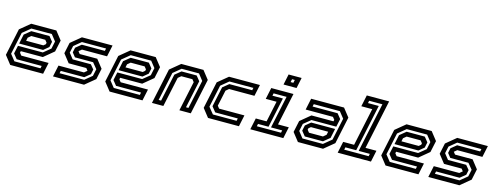

<svg xmlns="http://www.w3.org/2000/svg" viewBox="-22 -1521 5909 2292"><g transform="rotate(15 2933.0 -375.0)"><path d="M526 -540 607 -437 576.5 -294.5 452 -191.5H180L175.5 -172L199.5 -141.5H537L507 0H100.5L19.5 -103L90.5 -437L215.5 -540ZM464 -454.5 511.5 -395.5 497 -327.5 433 -274.5H137.5L162 -391.5L239.5 -454.5ZM484.5 -485H232L134 -404.5L76 -132L137.5 -54.5H460L466.5 -85.5H157.5L109.5 -145L131 -244.5H437.5L525.5 -316L545 -408.5ZM427 -398.5H254.5L217.5 -368L209 -328H422L447.5 -349L451.5 -368Z M629 0 659 -141.5H974L1011 -172L1010.5 -169.5L987.5 -199.5H769.5L688.5 -302.5L717 -437L842 -540H1220.5L1190.5 -398.5H880.5L843.5 -368L844 -371L868 -340.5H1085L1166 -237.5L1137.5 -103L1012.5 0ZM695 -57H999.5L1088 -130L1106.5 -216L1048 -287.5H823.5L783 -338.5L795.5 -399L863.5 -454.5H1148.5L1155 -485.5H856.5L767.5 -412L749 -326L803.5 -257H1028L1072.5 -203.5L1060 -143L992 -87.5H701.5Z M1754 -540 1835 -437 1804.5 -294.5 1680 -191.5H1408L1403.5 -172L1427.5 -141.5H1765L1735 0H1328.5L1247.5 -103L1318.5 -437L1443.5 -540ZM1692 -454.5 1739.5 -395.5 1725 -327.5 1661 -274.5H1365.5L1390 -391.5L1467.5 -454.5ZM1712.5 -485H1460L1362 -404.5L1304 -132L1365.5 -54.5H1688L1694.5 -85.5H1385.5L1337.5 -145L1359 -244.5H1665.5L1753.5 -316L1773 -408.5ZM1655 -398.5H1482.5L1445.5 -368L1437 -328H1650L1675.5 -349L1679.5 -368Z M1852 0 1945 -437 2070 -540H2344L2425 -437L2332 0H2191L2269.5 -368L2245.5 -398.5H2108.5L2071.5 -368L1993 0ZM1920 -55H1950.5L2023 -395L2096 -454.5H2283L2330.5 -395.5L2258 -55H2288.5L2364 -408.5L2303.5 -485.5H2089L1995 -408Z M2545 0 2464 -103 2535 -437 2660 -540H3042L3012 -398.5H2699L2662 -368L2620 -172L2644 -141.5H2957L2927 0ZM2590.5 -55H2883.5L2890 -86H2611L2560.5 -149L2613 -396L2686.5 -456H2969L2975.5 -486.5H2679L2585 -409L2526.5 -134Z M3312.5 -618.5 3340 -750H3501L3473.5 -618.5ZM3386.5 -668.5H3420.5L3428.5 -706H3394.5ZM3067.5 0 3097.5 -141.5H3231L3285.5 -398.5H3152L3182 -540H3456.5L3372 -141.5H3505.5L3475.5 0ZM3133.5 -55H3432.5L3439 -85.5H3300.5L3386 -486H3225.5L3219 -455.5H3348.5L3270 -85.5H3140Z M3656 0 3575 -103 3605.5 -245.5 3730 -348.5H4002L4006.5 -368L3982.5 -398.5H3645L3675 -540H4081.5L4162.5 -437L4091.5 -103L3966.5 0ZM3718 -85.5 3670.5 -144.5 3685 -212.5 3749 -265.5H4044.5L4020 -148.5L3942.5 -85.5ZM3697.5 -55H3950L4048 -135.5L4106 -408L4044.5 -485.5H3722L3715.5 -454.5H4024.5L4072.5 -395L4051 -295.5H3744.5L3656.5 -224L3637 -131.5ZM3755 -141.5H3927.5L3964.5 -172L3973 -212H3760L3734.5 -191L3730.5 -172Z M4147.5 0 4177.5 -141.5H4312.5L4411.5 -608.5H4276.5L4306.5 -750H4582.5L4453.5 -141.5H4588.5L4558.5 0ZM4213.5 -55H4515.5L4522 -85.5H4384L4514 -696H4350L4343.5 -665.5H4477L4353.5 -85.5H4220Z M5164.5 -540 5245.5 -437 5215 -294.5 5090.5 -191.5H4818.5L4814 -172L4838 -141.5H5175.5L5145.5 0H4739L4658 -103L4729 -437L4854 -540ZM5102.5 -454.5 5150 -395.5 5135.5 -327.5 5071.5 -274.5H4776L4800.5 -391.5L4878 -454.5ZM5123 -485H4870.5L4772.5 -404.5L4714.5 -132L4776 -54.5H5098.5L5105 -85.5H4796L4748 -145L4769.5 -244.5H5076L5164 -316L5183.5 -408.5ZM5065.5 -398.5H4893L4856 -368L4847.5 -328H5060.5L5086 -349L5090 -368Z M5267.5 0 5297.5 -141.5H5612.5L5649.5 -172L5649 -169.5L5626 -199.5H5408L5327 -302.5L5355.5 -437L5480.5 -540H5859L5829 -398.5H5519L5482 -368L5482.5 -371L5506.5 -340.5H5723.5L5804.5 -237.5L5776 -103L5651 0ZM5333.5 -57H5638L5726.5 -130L5745 -216L5686.5 -287.5H5462L5421.5 -338.5L5434 -399L5502 -454.5H5787L5793.5 -485.5H5495L5406 -412L5387.5 -326L5442 -257H5666.5L5711 -203.5L5698.5 -143L5630.5 -87.5H5340Z"/></g></svg>

Font: Tourney Thin SemiBold
Style: Italic
Weight: 600
Italic angle: -12°
Version: Version 1.015